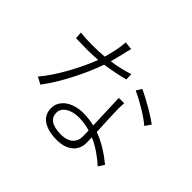

<svg xmlns="http://www.w3.org/2000/svg" viewBox="-175 -1051 1349 1349"><g transform="rotate(45 500.0 -376.0)"><path d="M566 -660C509 -641 453 -629 400 -622C417 -679 430 -747 441 -784L381 -790C378 -734 363 -671 347 -615C304 -611 264 -610 225 -610C178 -610 144 -612 109 -616L113 -564C148 -563 189 -562 224 -562C259 -562 295 -563 331 -566C285 -445 197 -280 114 -184L166 -156C246 -259 336 -433 384 -572C448 -581 511 -594 568 -609ZM669 -601C733 -572 837 -512 888 -467L918 -511C873 -546 766 -609 694 -641ZM622 -480C625 -405 629 -301 632 -216C597 -224 560 -229 521 -229C426 -229 336 -181 336 -92C336 0 420 38 521 38C632 38 685 -22 685 -94C685 -110 685 -129 684 -150C753 -121 811 -76 858 -35L886 -79C834 -122 766 -170 682 -201C679 -269 675 -342 674 -385C673 -417 672 -439 675 -480ZM635 -106C635 -59 604 -10 516 -10C424 -10 385 -44 385 -96C385 -148 440 -185 521 -185C559 -185 597 -179 634 -168C635 -145 635 -123 635 -106Z"/></g></svg>

Font: Spoqa Han Sans Neo Light
Style: Regular
Weight: 300
Designer: [Spoqa Han Sans Neo] Dong-huui Kim  Younghwa Kang  Yujin Lee  [Noto Sans] Ryoko NISHIZUKA  (kana & ideographs); Paul D. 
Foundry: Spoqa (http://www.spoqa-han-sans.com)
Version: Version 1.000